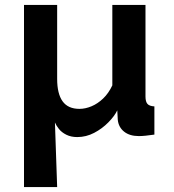

<svg xmlns="http://www.w3.org/2000/svg" viewBox="-20 -544 704 776"><path d="M77 -524H211V-225Q211 -165 233 -134.5Q255 -104 301 -104Q325 -104 350 -114.5Q375 -125 397 -146Q419 -167 434 -199V-524H568V-154Q568 -133 576 -124Q584 -115 604 -114V0Q583 3 568 4.5Q553 6 541 6Q504 6 481.5 -12Q459 -30 456 -60L454 -98Q443 -75 418 -49.5Q393 -24 360.5 -7Q328 10 292 10Q267 10 248 0.5Q229 -9 218 -23Q207 -37 202 -49L211 212H77Z"/></svg>

Font: Raleway Thin
Style: Bold
Weight: 700
Version: Version 4.026